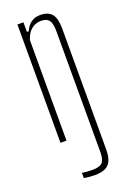

<svg xmlns="http://www.w3.org/2000/svg" viewBox="-154 -660 618 915"><g transform="rotate(-20 155.0 -203.0)"><path d="M160.5 201Q149 201 132.8 199.5Q116.5 198 106 196V169.5Q116.5 171.5 129.8 172.5Q143 173.5 158.5 173.5Q195 173.5 208.8 159.2Q222.5 145 222.5 105V-509Q222.5 -546.5 210.5 -562.2Q198.5 -578 170 -578Q141.5 -578 120.5 -560.5Q99.5 -543 89.5 -509.5V0H59V-600H89.5V-551.5H99Q110 -577.5 129 -591.5Q148 -605.5 175.5 -605.5Q216 -605.5 234.5 -583Q253 -560.5 253 -508V104Q253 155.5 232 178.2Q211 201 160.5 201Z"/></g></svg>

Font: Big Shoulders Display ExtraLight
Style: Regular
Weight: 250
Designer: Patric King
Foundry: XO Type Co
Version: Version 2.002